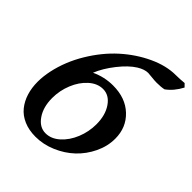

<svg xmlns="http://www.w3.org/2000/svg" viewBox="-213 -904 1038 1038"><g transform="rotate(45 306.0 -385.0)"><path d="M486.8 -667.5Q470.2 -667.5 447.5 -670.2Q424.8 -672.9 417.5 -672.9Q389.6 -672.9 355.5 -651.9Q314 -626 270.3 -570.6Q226.6 -515.1 205.6 -462.4Q265.1 -490.7 331.5 -490.7Q426.8 -490.7 484.9 -435.5Q543 -380.4 543 -295.4Q543 -237.3 516.6 -182.4Q490.2 -127.4 447.3 -86.9Q404.3 -46.4 346.9 -22Q289.6 2.4 230.5 2.4Q179.7 2.4 140.4 -14.6Q101.1 -31.7 76.9 -61.8Q52.7 -91.8 40.5 -131.1Q28.3 -170.4 28.3 -216.8Q28.3 -257.3 38.1 -303.7Q58.6 -398.4 111.3 -485.8Q164.1 -573.2 232.4 -634.8Q300.8 -696.3 379.9 -733.2Q459 -770 531.7 -770Q561 -770 595.2 -773.4L612.3 -755.9Q584.5 -702.6 542.5 -672.4Q521 -667.5 486.8 -667.5ZM306.6 -439Q263.7 -439 226.3 -405.5Q189 -372.1 167.5 -319.3Q146 -266.6 146 -209.5Q146 -140.6 177.5 -95Q209 -49.3 255.4 -49.3Q298.3 -49.3 335.7 -82.8Q373 -116.2 394.5 -168.9Q416 -221.7 416 -278.3Q416 -347.7 384.8 -393.3Q353.5 -439 306.6 -439Z"/></g></svg>

Font: Flanker
Style: Bold Italic
Weight: 700
Italic angle: -12°
Designer: Flanker
Version: Version 2.000